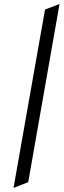

<svg xmlns="http://www.w3.org/2000/svg" viewBox="-20 -742 320 966"><path d="M48 203.5 206.5 -694 279.5 -722 122 174.5Z"/></svg>

Font: Overpass Light
Style: Italic
Weight: 300
Italic angle: -10°
Designer: Delve Withrington, Dave Bailey, Thomas Jockin
Foundry: Delve Fonts LLC
Version: Version 4.000; ttfautohint (v1.8.3)